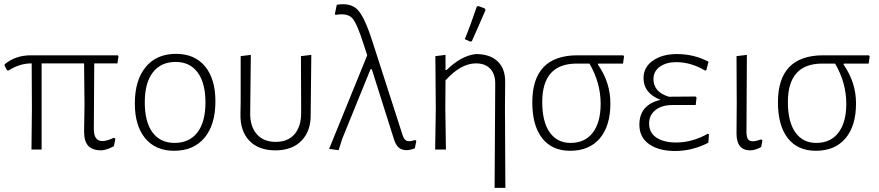

<svg xmlns="http://www.w3.org/2000/svg" viewBox="-20 -722 4243 927"><path d="M132 0 134 -195 133 -416Q74 -416 20 -381L14 -383L2 -405L3 -412Q55 -455 129 -455H549L552 -450L547 -416H435L433 -99Q433 -41 474 -41Q497 -41 530 -57L537 -52L530 -16Q495 2 471 4Q426 4 406 -18Q386 -40 386 -87L388 -215L386 -416H181V0Z M830 -462Q920 -462 970 -401.5Q1020 -341 1020 -233Q1020 -120 967.5 -57Q915 6 821 6Q731 6 681 -54.5Q631 -115 631 -222Q631 -335 683.5 -398.5Q736 -462 830 -462ZM828 -423Q757 -423 718 -372.5Q679 -322 679 -228Q679 -133 716.5 -82.5Q754 -32 823 -32Q894 -32 933 -82.5Q972 -133 972 -227Q972 -321 934.5 -372Q897 -423 828 -423Z M1310 4Q1228 4 1183.5 -43Q1139 -90 1141 -172L1142 -233V-451L1191 -457L1188 -177Q1187 -112 1219.5 -74.5Q1252 -37 1311 -37Q1370 -37 1402 -74Q1434 -111 1434 -177L1433 -451L1483 -457L1480 -172Q1482 -91 1436.5 -43.5Q1391 4 1310 4Z M1615 3 1569 -3 1753 -455 1736 -507Q1704 -609 1680.5 -634.5Q1657 -660 1600 -650L1597 -655L1606 -699Q1672 -710 1706 -675.5Q1740 -641 1778 -522L1924 -69Q1931 -47 1944 -42Q1957 -37 1984 -46L1990 -42L1983 -6Q1957 4 1940 3Q1918 2 1904.5 -10Q1891 -22 1882 -50L1775 -388H1769L1632 -51Z M2282 -690 2289 -693 2321 -681 2324 -673Q2317 -656 2294 -604Q2271 -552 2258 -523L2251 -521L2224 -533Q2250 -595 2282 -690ZM2131 -457V-384H2136Q2207 -453 2277 -461Q2346 -461 2383 -425.5Q2420 -390 2419 -325L2418 -197L2420 185H2368L2371 -315Q2372 -363 2347.5 -389.5Q2323 -416 2278 -416Q2205 -416 2131 -334L2130 -198L2133 0H2081L2084 -195L2082 -451Z M2733 6Q2645 6 2597.5 -55Q2550 -116 2550 -228Q2550 -455 2769 -455H2989L2993 -450L2988 -415H2868L2867 -410Q2927 -324 2927 -223Q2927 -114 2876 -54Q2825 6 2733 6ZM2735 -32Q2804 -32 2842 -81.5Q2880 -131 2880 -221Q2880 -322 2826 -415H2764Q2598 -415 2598 -229Q2598 -134 2634 -83Q2670 -32 2735 -32Z M3239 7Q3161 7 3114 -26Q3067 -59 3067 -120Q3067 -216 3169 -240Q3087 -272 3087 -345Q3087 -398 3132.5 -429.5Q3178 -461 3248 -461Q3331 -461 3401 -424L3390 -383L3385 -381Q3316 -422 3245 -422Q3197 -422 3166 -400Q3135 -378 3135 -340Q3135 -278 3209 -255L3339 -256L3343 -251L3339 -215H3229Q3175 -215 3144.5 -190.5Q3114 -166 3114 -126Q3114 -81 3149.5 -57.5Q3185 -34 3244 -34Q3322 -34 3397 -76L3403 -73L3400 -33Q3323 7 3239 7Z M3603 4Q3536 4 3536 -77L3537 -227L3536 -451L3586 -457L3584 -82Q3585 -58 3592 -49Q3599 -40 3616 -40Q3630 -40 3655 -49L3661 -44L3655 -12Q3628 3 3603 4Z M3919 6Q3831 6 3783.5 -55Q3736 -116 3736 -228Q3736 -455 3955 -455H4175L4179 -450L4174 -415H4054L4053 -410Q4113 -324 4113 -223Q4113 -114 4062 -54Q4011 6 3919 6ZM3921 -32Q3990 -32 4028 -81.5Q4066 -131 4066 -221Q4066 -322 4012 -415H3950Q3784 -415 3784 -229Q3784 -134 3820 -83Q3856 -32 3921 -32Z"/></svg>

Font: Alegreya Sans Light
Style: Regular
Weight: 300
Designer: Juan Pablo del Peral
Foundry: Huerta Tipografica
Version: Version 2.007